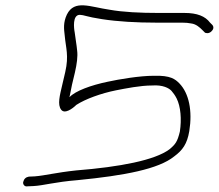

<svg xmlns="http://www.w3.org/2000/svg" viewBox="-20 -695 811 712"><path d="M66 -20C64 -11 72 -2 81 -4L104 -5C142 -7 182 -20 268 -27C442 -44 568 -68 626 -115C657 -138 674 -161 682 -209C694 -284 681 -349 645 -386C630 -401 613 -416 550 -414C498 -414 421 -401 380 -392C317 -379 260 -358 238 -335C237 -337 239 -339 239 -341C241 -352 244 -366 247 -381L258 -427C265 -458 269 -486 266 -508C264 -530 260 -550 257 -575C254 -590 248 -640 276 -640C282 -640 291 -638 302 -635C313 -632 327 -629 358 -624C416 -615 486 -611 560 -611H656C669 -611 679 -610 689 -608C707 -606 721 -593 730 -584L738 -576C740 -573 744 -572 749 -572C759 -572 769 -581 771 -590C772 -595 770 -600 767 -603L759 -611C741 -635 711 -647 664 -647H568C500 -647 436 -650 386 -659C315 -669 256 -698 228 -641C214 -611 217 -588 220 -563C224 -517 236 -489 222 -428L211 -381C202 -342 192 -307 207 -288C220 -271 249 -292 263 -306C297 -328 355 -349 410 -360C446 -367 500 -378 544 -378C584 -381 607 -368 616 -358C622 -351 629 -342 635 -330C650 -300 654 -253 647 -207C638 -170 631 -160 608 -141C554 -101 426 -76 262 -63C187 -55 147 -44 109 -41L87 -40C76 -38 69 -32 66 -20Z"/></svg>

Font: Stray Cat
Style: UltExtObl
Weight: 400
Version: Version 1.0